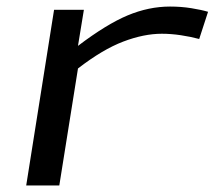

<svg xmlns="http://www.w3.org/2000/svg" viewBox="-20 -566 655 586"><path d="M236 -536 218 -426Q305 -492 369.5 -519Q434 -546 499 -546Q533 -546 564 -541Q595 -536 615 -530L588 -447Q562 -454 532 -458.5Q502 -463 474 -463Q419 -463 356 -439Q293 -415 218 -357L161 0H60L145 -536Z"/></svg>

Font: Georama ExtraExtended
Style: Italic
Weight: 400
Width: 8
Italic angle: -9°
Designer: Jean-Baptiste Levee
Foundry: Production Type
Version: Version 1.000